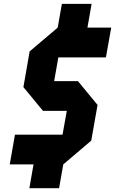

<svg xmlns="http://www.w3.org/2000/svg" viewBox="-20 -864 604 1009"><path d="M156.2 0H31.2L58.6 -156.2H308.6L331.1 -281.2H206.1L103 -406.2L135.7 -593.8L283.2 -718.8L305.2 -843.8H461.4L439.5 -718.8H564.5L536.6 -562.5H286.6L264.6 -437.5H389.6L492.7 -312.5L459.5 -125L312.5 0L290.5 125H134.3Z"/></svg>

Font: Signwood
Style: Italic
Weight: 400
Italic angle: -10°
Designer: GGBotNet
Foundry: GGBotNet
Version: 0.95